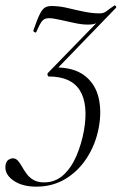

<svg xmlns="http://www.w3.org/2000/svg" viewBox="-81 -417 465 718"><path d="M117 -144 125 -165Q195 -165 235 -134.5Q275 -104 287.5 -52.5Q300 -1 288 62Q276 124 243.5 174Q211 224 163 252.5Q115 281 55 281Q0 281 -33 256.5Q-66 232 -60 199Q-57 185 -48.5 180Q-40 175 -33 175Q-22 175 -14 184Q-6 193 1.5 206.5Q9 220 19 233.5Q29 247 44.5 256Q60 265 84 265Q126 265 156 237.5Q186 210 205 165.5Q224 121 233 71Q250 -27 217.5 -79Q185 -131 101 -131Q98 -131 97 -136Q96 -141 97 -143L308 -360L302 -349Q289 -335 278.5 -330Q268 -325 247 -325Q226 -325 197.5 -331Q169 -337 143 -343Q117 -349 101 -349Q84 -349 75 -336.5Q66 -324 55 -298Q54 -294 48.5 -296.5Q43 -299 44 -304Q59 -347 69 -366.5Q79 -386 91.5 -391Q104 -396 125 -394Q148 -393 176.5 -386Q205 -379 235 -373Q265 -367 291 -367Q307 -367 317 -375Q327 -383 346 -396Q349 -398 352 -394Q355 -390 353 -388Z"/></svg>

Font: Cormorant Garamond Light
Style: Italic
Weight: 300
Italic angle: -10°
Designer: Christian Thalmann (Catharsis Fonts)
Foundry: Catharsis Fonts
Version: Version 4.001